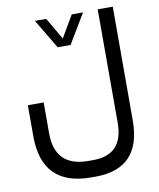

<svg xmlns="http://www.w3.org/2000/svg" viewBox="-94 -724 838 1015"><g transform="rotate(-10 325.5 -216.5)"><path d="M257.3 -490.2 163.1 -648.4H223.6L292 -531.2L360.8 -648.4H421.4L326.7 -490.2ZM133.8 -49.8Q133.8 129.9 313 129.9H338.9Q500.5 129.9 500.5 -42V-650.9H581.5L581.1 -40Q581.1 218.3 335.4 218.3H313Q48.8 218.3 48.8 -49.3V-215.8H133.8Z"/></g></svg>

Font: Shabnam FD
Style: Regular
Weight: 400
Foundry: DejaVu fonts team - Redesigned by Saber Rastikerdar - Based on Vazir font
Version: Version 5.00;October 20, 2019;FontCreator 12.0.0.2547 64-bit